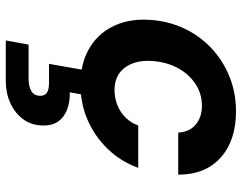

<svg xmlns="http://www.w3.org/2000/svg" viewBox="-104 -448 817 648"><g transform="rotate(90 304.0 -124.5)"><path d="M265 12Q197 12 147 -16Q97 -44 71 -94.5Q45 -145 47 -211Q49 -275 73 -330Q97 -385 139 -426Q181 -467 236.5 -490Q292 -513 357 -513Q454 -513 512 -461.5Q570 -410 570 -318H428Q426 -356 401 -377Q376 -398 337 -398Q296 -398 262 -375Q228 -352 208 -312.5Q188 -273 186 -223Q185 -195 191.5 -173Q198 -151 211 -135Q224 -119 242.5 -111Q261 -103 284 -103Q311 -103 335 -112.5Q359 -122 377 -140Q395 -158 404 -183H547Q526 -125 484 -81Q442 -37 386 -12.5Q330 12 265 12ZM117 264 131 187H245Q272 187 287.5 178Q303 169 304 149Q304 132 293 125Q282 118 259 118H196L218 -7H302L292 48Q323 47 349 56.5Q375 66 390 86.5Q405 107 404 141Q403 179 382 206.5Q361 234 327.5 249Q294 264 253 264Z"/></g></svg>

Font: DM Sans 17pt
Style: Bold Italic
Weight: 700
Italic angle: -10°
Version: Version 4.004;gftools[0.9.30]